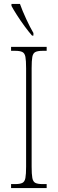

<svg xmlns="http://www.w3.org/2000/svg" viewBox="-20 -951 293 971"><path d="M36 0V-20H56Q81 -20 93 -26Q105 -32 108.5 -51Q112 -70 112 -108V-606Q112 -645 108.5 -663.5Q105 -682 93 -688Q81 -694 56 -694H36V-714H216V-694H196Q171 -694 159 -688Q147 -682 143.5 -663.5Q140 -645 140 -606V-108Q140 -70 143.5 -51Q147 -32 159 -26Q171 -20 196 -20H216V0ZM142 -771Q126 -789 105 -817.5Q84 -846 65.5 -875Q47 -904 38 -921V-931H81Q93 -897 112.5 -855Q132 -813 149 -784V-771Z"/></svg>

Font: Noto Serif Thai ExtraCondensed Thin
Style: Regular
Weight: 100
Width: 2
Designer: Monotype Design Team
Foundry: Monotype Imaging Inc.
Version: Version 2.001; ttfautohint (v1.8.4.7-5d5b)